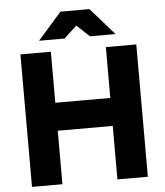

<svg xmlns="http://www.w3.org/2000/svg" viewBox="-60 -960 869 1012"><g transform="rotate(-5 374.5 -453.5)"><path d="M68 0V-701H229V-431H520V-700H681V0H520V-283H229V0ZM442 -764 299 -896V-907H451L577 -764ZM172 -764 298 -907H450V-896L307 -764Z"/></g></svg>

Font: Figtree ExtraBold
Style: Regular
Weight: 800
Designer: Erik Kennedy
Foundry: Erik Kennedy
Version: Version 2.002